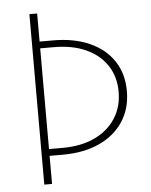

<svg xmlns="http://www.w3.org/2000/svg" viewBox="-51 -725 623 790"><g transform="rotate(-5 260.0 -330.0)"><path d="M100 22V-682H132V-566H188Q274 -566 338 -537.5Q402 -509 437 -456.5Q472 -404 472 -332Q472 -260 437 -206.5Q402 -153 338 -123.5Q274 -94 188 -94H132V22ZM132 -122H188Q265 -122 321 -148.5Q377 -175 407.5 -222.5Q438 -270 438 -332Q438 -394 407.5 -440.5Q377 -487 321 -512.5Q265 -538 188 -538H132Z"/></g></svg>

Font: SourceSans3VF
Style: Regular
Weight: 200
Designer: Paul D. Hunt
Foundry: Adobe
Version: Version 3.052;hotconv 1.1.0;makeotfexe 2.6.0